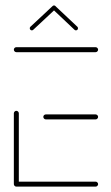

<svg xmlns="http://www.w3.org/2000/svg" viewBox="-20 -694 411 714"><path d="M31.5 -10.4V-272.6Q31.5 -276.3 34.3 -279.1Q37 -281.9 40.7 -281.9Q44.4 -281.9 47.2 -279.1Q50 -276.3 50 -272.6V-10.4ZM344.8 -9.3Q344.8 -5.6 342 -2.8Q339.3 0 335.6 0H40.7Q37 0 34.3 -2.8Q31.5 -5.6 31.5 -9.3Q31.5 -13.3 34.3 -15.9Q37 -18.5 40.7 -18.5H335.6Q339.3 -18.5 342 -15.7Q344.8 -13 344.8 -9.3ZM141.1 -259.3Q141.1 -263.3 143.9 -265.9Q146.7 -268.5 150.4 -268.5H335.6Q339.3 -268.5 342 -265.7Q344.8 -263 344.8 -259.3Q344.8 -255.6 342 -252.8Q339.3 -250 335.6 -250H150.4Q146.7 -250 143.9 -252.8Q141.1 -255.6 141.1 -259.3ZM31.5 -509.3Q31.5 -513.3 34.3 -515.9Q37 -518.5 40.7 -518.5H335.6Q339.3 -518.5 342 -515.7Q344.8 -513 344.8 -509.3Q344.8 -505.6 342 -502.8Q339.3 -500 335.6 -500H40.7Q37 -500 34.3 -502.8Q31.5 -505.6 31.5 -509.3ZM180.7 -673.7Q184.1 -673.7 186.3 -671.5Q188.5 -669.3 188.5 -665.9Q188.5 -662.6 186.3 -660.4L103.7 -583.3Q101.5 -581.1 98.5 -581.1Q95.2 -581.1 93 -583.3Q90.7 -585.6 90.7 -588.9Q90.7 -592.2 93 -594.4L175.6 -671.5Q177.8 -673.7 180.7 -673.7ZM186.3 -671.1 267.8 -594.4Q270 -592.2 270 -588.9Q270 -585.6 267.8 -583.3Q265.6 -581.1 262.2 -581.1Q259.3 -581.1 257 -583.3L175.9 -660Z"/></svg>

Font: 26F Galaxy Sans Hairline
Style: Regular
Weight: 50
Designer: C₂₉H₂₅N₃O₅
Version: Version 1.100